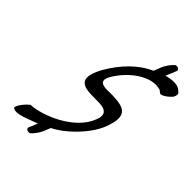

<svg xmlns="http://www.w3.org/2000/svg" viewBox="-173 -889 1196 1182"><g transform="rotate(30 425.0 -298.5)"><path d="M18 17C34 56 136 35 194 31L155 82C151 96 162 107 183 107C204 96 232 75 250 51L277 15C365 -1 496 -73 562 -158C664 -294 592 -322 503 -350C466 -361 367 -370 436 -439C523 -524 656 -574 737 -525C746 -519 749 -506 759 -502C778 -501 807 -511 833 -528C849 -543 854 -559 847 -567C830 -596 812 -615 727 -617C744 -637 759 -658 775 -679C777 -692 768 -704 747 -704C726 -693 696 -671 679 -648L648 -606C549 -591 454 -534 369 -449C236 -307 369 -295 460 -267C497 -255 538 -232 494 -173C408 -51 196 -24 97 -46C68 -34 29 -6 18 17Z"/></g></svg>

Font: Snowfall
Style: SuperObl
Weight: 400
Designer: Jasper
Foundry: Cannot Into Space Fonts
Version: Version 0.9